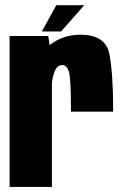

<svg xmlns="http://www.w3.org/2000/svg" viewBox="-20 -740 491 760"><path d="M261 -298Q261 -426 253.2 -454.2Q245.5 -482.5 226.5 -482.5Q205.5 -482.5 195.5 -455.5Q187 -433 185.5 -408.5V0H18V-597.5H171L176.5 -561.5Q228 -602.5 299 -602.5Q398.5 -602.5 413.2 -525Q428 -447.5 428 -298ZM145.5 -615.5 203 -719.5H313.5L222 -615.5Z"/></svg>

Font: Anybody Condensed ExtraBold
Style: Regular
Weight: 800
Width: 3
Designer: Tyler Finck
Foundry: Etcetera Type Company
Version: Version 1.010; ttfautohint (v1.8.3) -l 8 -r 50 -G 200 -x 14 